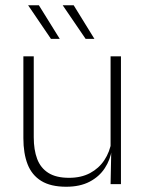

<svg xmlns="http://www.w3.org/2000/svg" viewBox="-20 -701 556 731"><path d="M108.5 -486.5V-178.5Q108.5 -130.5 121.5 -96Q134.5 -61.5 164 -42.8Q193.5 -24 243 -24Q289 -24 322.8 -42Q356.5 -60 377.2 -91.2Q398 -122.5 404.5 -162.5L415.5 -130.5H405.5Q400 -93 379 -60.8Q358 -28.5 321.2 -9.2Q284.5 10 232 10Q173 10 137 -12.2Q101 -34.5 85 -75.8Q69 -117 69 -175V-486.5ZM440.5 -486.5V0H401L403.5 -123.5L401 -125.5V-486.5ZM128 -681 207.5 -553H174L87 -681ZM260.5 -681 339.5 -553H306L219 -680.5V-681Z"/></svg>

Font: Anek Latin ExtraLight
Style: Regular
Weight: 250
Designer: Yesha Goshar
Foundry: Ek Type
Version: Version 1.003